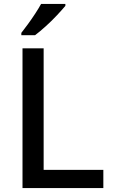

<svg xmlns="http://www.w3.org/2000/svg" viewBox="-20 -961 576 981"><path d="M95 0V-714H203V-93H508V0ZM314 -931Q299 -913 272 -884Q245 -855 214 -827Q183 -799 159 -781H89V-793Q104 -812 123 -838Q142 -864 160 -891.5Q178 -919 190 -941H314Z"/></svg>

Font: Noto Sans Ethiopic Medium
Style: Regular
Weight: 500
Designer: Monotype Design Team
Foundry: Monotype Imaging Inc.
Version: Version 2.102; ttfautohint (v1.8.4.7-5d5b)